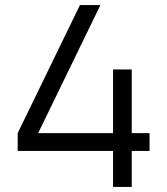

<svg xmlns="http://www.w3.org/2000/svg" viewBox="-20 -740 662 760"><path d="M427.5 0V-142.5H50V-213L296.5 -720H377.5L131 -213H427.5V-465H501.5V-213H572V-142.5H501.5V0Z"/></svg>

Font: Vela Sans
Style: Regular
Weight: 400
Designer: Principal design: Mikhail Sharanda - project Manrope.
Design modification: Ravid Balaliev
Foundry: Mikhail Sharanda
Version: Version 1.001;August 23, 2023;FontCreator 14.0.0.2901 64-bit